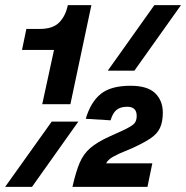

<svg xmlns="http://www.w3.org/2000/svg" viewBox="-54 -730 727 750"><path d="M111 -323 157 -535H32L49 -617H102Q152 -617 177 -642Q202 -667 211 -710H303L221 -323ZM367 -454 549 -710H653L471 -454ZM-34 0 148 -255H252L71 0ZM229 0Q242 -58 257 -93.5Q272 -129 299 -152Q326 -175 372 -196L427 -221Q457 -235 468.5 -245.5Q480 -256 480 -277Q480 -313 443 -313Q416 -313 401 -300.5Q386 -288 378 -260L281 -266Q300 -331 339.5 -363Q379 -395 456 -395Q522 -395 552 -366Q582 -337 582 -290Q582 -254 571 -230.5Q560 -207 534 -189.5Q508 -172 462 -151L412 -130Q384 -117 373.5 -108Q363 -99 361 -92H541L522 0Z"/></svg>

Font: Geist Mono ExtraBold
Style: Italic
Weight: 800
Italic angle: -12°
Monospace: yes
Designer: Basement.studio, Andrés Briganti, Mateo Zaragoza
Foundry: Basement.studio, Vercel, Andrés Briganti, Guido Ferreyra, Mateo Zaragoza
Version: Version 1.500; ttfautohint (v1.8.4.7-5d5b)